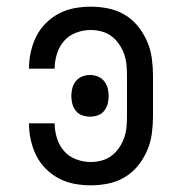

<svg xmlns="http://www.w3.org/2000/svg" viewBox="-20 -548 540 576"><path d="M253 8Q228 8 203.5 3.5Q179 -1 157 -12.5Q135 -24 117.5 -41.5Q100 -59 89 -81Q78 -103 72.5 -127.5Q67 -152 67 -176V-178H144V-177Q144 -155 151 -133Q158 -111 172.5 -94.5Q187 -78 208.5 -70Q230 -62 253 -62Q269 -62 285.5 -66.5Q302 -71 315 -81Q328 -91 337.5 -105Q347 -119 352.5 -134.5Q358 -150 359.5 -166.5Q361 -183 361 -200V-320Q361 -337 359.5 -353.5Q358 -370 352.5 -385.5Q347 -401 337.5 -415Q328 -429 315 -439Q302 -449 285.5 -453.5Q269 -458 253 -458Q230 -458 208.5 -450Q187 -442 172.5 -425.5Q158 -409 151 -387Q144 -365 144 -343V-342H67V-344Q67 -368 72.5 -392.5Q78 -417 89 -439Q100 -461 117.5 -478.5Q135 -496 157 -507.5Q179 -519 203.5 -523.5Q228 -528 253 -528Q279 -528 305.5 -522.5Q332 -517 354.5 -503.5Q377 -490 394 -469Q411 -448 421.5 -423.5Q432 -399 435.5 -372.5Q439 -346 439 -320V-200Q439 -174 435.5 -147.5Q432 -121 421.5 -96.5Q411 -72 394 -51Q377 -30 354.5 -16.5Q332 -3 305.5 2.5Q279 8 253 8ZM250 -198Q238 -198 226.5 -202Q215 -206 207.5 -215.5Q200 -225 197 -236.5Q194 -248 194 -260Q194 -272 197 -283.5Q200 -295 207.5 -304.5Q215 -314 226.5 -318.5Q238 -323 250 -323Q262 -323 273.5 -318.5Q285 -314 292.5 -304.5Q300 -295 303 -283.5Q306 -272 306 -260Q306 -248 303 -236.5Q300 -225 292.5 -215.5Q285 -206 273.5 -202Q262 -198 250 -198Z"/></svg>

Font: Iosevka Curly Slab
Style: Regular
Weight: 400
Monospace: yes
Designer: Belleve Invis
Foundry: Belleve Invis
Version: Version 22.1.2; ttfautohint (v1.8.4)